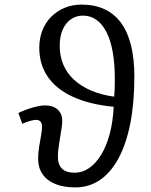

<svg xmlns="http://www.w3.org/2000/svg" viewBox="-20 -802 656 836"><path d="M307 14Q257 14 220.5 -1Q184 -16 165 -44Q146 -72 146 -111Q146 -137 150.5 -163.5Q155 -190 159 -213Q163 -236 163 -250Q163 -265 156.5 -272.5Q150 -280 137 -280Q127 -280 111 -275.5Q95 -271 77 -263L60 -310Q89 -324 121.5 -333.5Q154 -343 176 -343Q211 -343 231 -325Q251 -307 251 -275Q251 -262 248 -243Q245 -224 241.5 -202.5Q238 -181 235 -159.5Q232 -138 232 -119Q232 -85 250 -67.5Q268 -50 304 -50Q339 -50 368.5 -70.5Q398 -91 421 -129Q444 -167 458 -220Q472 -273 475 -337Q371 -347 298.5 -380Q226 -413 188.5 -467Q151 -521 151 -594Q151 -635 164.5 -669.5Q178 -704 203 -729Q228 -754 261.5 -768Q295 -782 335 -782Q392 -782 435 -762Q478 -742 507 -702.5Q536 -663 550.5 -604.5Q565 -546 565 -469Q565 -355 547.5 -265.5Q530 -176 496.5 -113.5Q463 -51 415.5 -18.5Q368 14 307 14ZM477 -381Q479 -401 479.5 -420Q480 -439 480 -456Q480 -523 471 -574.5Q462 -626 444 -661.5Q426 -697 400 -715.5Q374 -734 341 -734Q311 -734 288 -717.5Q265 -701 252.5 -672Q240 -643 240 -603Q240 -558 255.5 -521Q271 -484 301.5 -455.5Q332 -427 376 -408Q420 -389 477 -381Z"/></svg>

Font: Literata
Style: Italic
Weight: 400
Italic angle: -2°
Designer: Latin by Veronika Burian and Jose Scaglione. Greek by Irene Vlachou. Cyrillic by Vera Evstafieva
Foundry: TypeTogether
Version: Version 3.103;gftools[0.9.29]